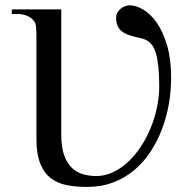

<svg xmlns="http://www.w3.org/2000/svg" viewBox="-20 -698 708 733"><path d="M633.3 -401.4Q633.3 -352.1 624.8 -302Q616.2 -252 598.6 -205.6Q581.1 -159.2 554.7 -118.9Q528.3 -78.6 492.7 -48.6Q457 -18.6 411.9 -1.5Q366.7 15.6 312 15.6Q271 15.6 235.8 9Q200.7 2.4 174.8 -17.1Q148.9 -36.6 134 -72.8Q119.1 -108.9 119.1 -167.5V-545.4Q119.1 -562.5 118.9 -574.5Q118.7 -586.4 117.7 -595Q116.7 -603.5 114.5 -609.4Q112.3 -615.2 108.4 -619.6Q99.1 -631.3 82.5 -637.9Q65.9 -644.5 48.8 -644.5H24.9V-662.1H213.9V-183.6Q213.9 -135.3 225.1 -104.7Q236.3 -74.2 255.1 -56.6Q273.9 -39.1 297.9 -32.5Q321.8 -25.9 347.2 -25.9Q379.9 -25.9 410.4 -40Q440.9 -54.2 467.5 -78.6Q494.1 -103 516.4 -136.2Q538.6 -169.4 554.4 -207.5Q570.3 -245.6 579.1 -287.1Q587.9 -328.6 587.9 -369.1Q587.9 -412.1 584.7 -442.1Q581.5 -472.2 575.9 -491.9Q570.3 -511.7 562.3 -523.4Q554.2 -535.2 544.4 -541.5Q534.7 -547.9 523.4 -550.8Q512.2 -553.7 500.5 -556.2Q482.9 -560.1 468.8 -565.4Q454.6 -570.8 444.6 -578.9Q434.6 -586.9 429.2 -598.9Q423.8 -610.8 423.3 -628.4Q422.9 -640.6 428.2 -649.9Q433.6 -659.2 441.4 -665.3Q449.2 -671.4 458.3 -674.6Q467.3 -677.7 474.6 -677.7Q499.5 -677.7 527.3 -661.1Q555.2 -644.5 578.9 -610.6Q602.5 -576.7 617.9 -524.4Q633.3 -472.2 633.3 -401.4Z"/></svg>

Font: Doulos SIL
Style: Regular
Weight: 400
Designer: Walt Agee, Victor Gaultney, Peter Martin, Debbi Hosken
Foundry: SIL International
Version: Version 4.110; 2011; Maintenance release